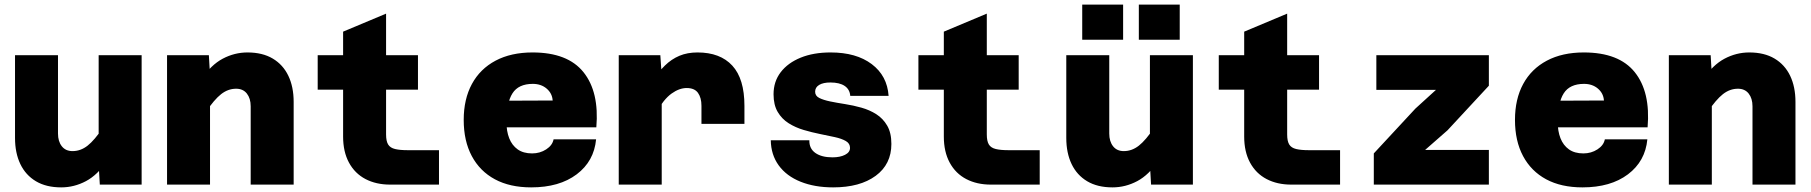

<svg xmlns="http://www.w3.org/2000/svg" viewBox="-20 -799 7840 831"><path d="M231 -560V-221Q231 -187 247.5 -166Q264 -145 294 -145Q329 -145 359 -168.5Q389 -192 426 -247L444 -104Q403 -42 352 -15Q301 12 245 12Q180 12 135.5 -14.5Q91 -41 68 -89Q45 -137 45 -202V-560ZM593 -560V0H412L407 -86V-560Z M1065 0V-339Q1065 -373 1048.5 -394Q1032 -415 1002 -415Q967 -415 937 -391.5Q907 -368 870 -313L852 -456Q893 -518 944 -545Q995 -572 1051 -572Q1116 -572 1160.5 -545.5Q1205 -519 1228 -471Q1251 -423 1251 -358V0ZM703 0V-560H884L889 -474V0Z M1668 0Q1608 0 1562 -24Q1516 -48 1490.5 -95Q1465 -142 1465 -208V-662L1651 -740V-217Q1651 -188 1660 -173.5Q1669 -159 1690 -154Q1711 -149 1744 -149H1880V0ZM1355 -411V-560H1789V-411Z M2279 12Q2187 12 2122 -23Q2057 -58 2022 -123.5Q1987 -189 1987 -280Q1987 -370 2022.5 -435.5Q2058 -501 2125 -536.5Q2192 -572 2285 -572Q2437 -572 2505.5 -486.5Q2574 -401 2561 -248H2132L2133 -363L2372 -364Q2370 -395 2346 -415.5Q2322 -436 2286 -436Q2224 -436 2198 -395Q2172 -354 2172 -271Q2172 -231 2184 -200.5Q2196 -170 2220.5 -152.5Q2245 -135 2283 -135Q2317 -135 2344 -152.5Q2371 -170 2376 -196H2560Q2551 -101 2476 -44.5Q2401 12 2279 12Z M3016 -263V-341Q3016 -376 3001 -397Q2986 -418 2952 -418Q2920 -418 2886.5 -394Q2853 -370 2820 -312L2803 -449Q2830 -488 2858 -515.5Q2886 -543 2920.5 -557.5Q2955 -572 2999 -572Q3097 -572 3149.5 -515Q3202 -458 3202 -341V-263ZM2658 0V-560H2838L2844 -473V0Z M3586 12Q3506 12 3445 -12.5Q3384 -37 3350.5 -83Q3317 -129 3316 -192H3483Q3482 -156 3509 -137Q3536 -118 3583 -118Q3616 -118 3637.5 -129Q3659 -140 3659 -159Q3659 -178 3641 -188.5Q3623 -199 3593.5 -205.5Q3564 -212 3529 -219Q3494 -226 3458.5 -236.5Q3423 -247 3393.5 -265.5Q3364 -284 3346 -314.5Q3328 -345 3328 -391Q3328 -446 3359 -486.5Q3390 -527 3445.5 -549.5Q3501 -572 3575 -572Q3686 -572 3753 -521.5Q3820 -471 3826 -384H3660Q3658 -412 3636 -427Q3614 -442 3574 -442Q3543 -442 3525.5 -431.5Q3508 -421 3508 -402Q3508 -384 3526 -375Q3544 -366 3573 -360Q3602 -354 3637.5 -348.5Q3673 -343 3708.5 -333Q3744 -323 3773 -304.5Q3802 -286 3820 -255Q3838 -224 3838 -176Q3838 -88 3770 -38Q3702 12 3586 12Z M4268 0Q4208 0 4162 -24Q4116 -48 4090.5 -95Q4065 -142 4065 -208V-662L4251 -740V-217Q4251 -188 4260 -173.5Q4269 -159 4290 -154Q4311 -149 4344 -149H4480V0ZM3955 -411V-560H4389V-411Z M4781 -560V-221Q4781 -187 4797.5 -166Q4814 -145 4844 -145Q4879 -145 4909 -168.5Q4939 -192 4976 -247L4994 -104Q4953 -42 4902 -15Q4851 12 4795 12Q4730 12 4685.5 -14.5Q4641 -41 4618 -89Q4595 -137 4595 -202V-560ZM5143 -560V0H4962L4957 -86V-560ZM4909 -627V-779H5086V-627ZM4664 -627V-779H4841V-627Z M5568 0Q5508 0 5462 -24Q5416 -48 5390.5 -95Q5365 -142 5365 -208V-662L5551 -740V-217Q5551 -188 5560 -173.5Q5569 -159 5590 -154Q5611 -149 5644 -149H5780V0ZM5255 -411V-560H5689V-411Z M5926 0V-135L6106 -329L6195 -410H6044H5937V-560H6424V-428L6245 -235L6148 -150H6304H6424V0Z M6829 12Q6737 12 6672 -23Q6607 -58 6572 -123.5Q6537 -189 6537 -280Q6537 -370 6572.5 -435.5Q6608 -501 6675 -536.5Q6742 -572 6835 -572Q6987 -572 7055.5 -486.5Q7124 -401 7111 -248H6682L6683 -363L6922 -364Q6920 -395 6896 -415.5Q6872 -436 6836 -436Q6774 -436 6748 -395Q6722 -354 6722 -271Q6722 -231 6734 -200.5Q6746 -170 6770.5 -152.5Q6795 -135 6833 -135Q6867 -135 6894 -152.5Q6921 -170 6926 -196H7110Q7101 -101 7026 -44.5Q6951 12 6829 12Z M7565 0V-339Q7565 -373 7548.5 -394Q7532 -415 7502 -415Q7467 -415 7437 -391.5Q7407 -368 7370 -313L7352 -456Q7393 -518 7444 -545Q7495 -572 7551 -572Q7616 -572 7660.5 -545.5Q7705 -519 7728 -471Q7751 -423 7751 -358V0ZM7203 0V-560H7384L7389 -474V0Z"/></svg>

Font: Azeret Mono ExtraBold
Style: Regular
Weight: 800
Designer: Martin Vácha
Foundry: Displaay
Version: Version 1.002